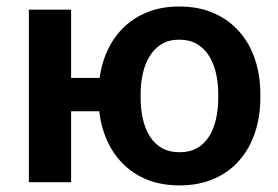

<svg xmlns="http://www.w3.org/2000/svg" viewBox="-20 -558 852 588"><path d="M372.6 -319.3V-217.3H88.4V-319.3ZM197.8 -528.3V0H68.4V-528.3ZM281.7 -258.8V-269Q281.7 -327.1 298.3 -376.2Q314.9 -425.3 346.7 -461.4Q378.4 -497.6 424.3 -517.8Q470.2 -538.1 528.8 -538.1Q588.4 -538.1 634.5 -517.8Q680.7 -497.6 712.6 -461.4Q744.6 -425.3 761 -376.2Q777.3 -327.1 777.3 -269V-258.8Q777.3 -201.2 761 -152.1Q744.6 -103 712.9 -66.7Q681.2 -30.3 635 -10.3Q588.9 9.8 529.8 9.8Q470.7 9.8 424.8 -10.3Q378.9 -30.3 346.9 -66.7Q314.9 -103 298.3 -152.1Q281.7 -201.2 281.7 -258.8ZM410.6 -269V-258.8Q410.6 -224.1 417.5 -193.8Q424.3 -163.6 438.7 -140.6Q453.1 -117.7 475.6 -104.7Q498 -91.8 529.8 -91.8Q561.5 -91.8 584 -104.7Q606.4 -117.7 620.6 -140.6Q634.8 -163.6 641.6 -193.8Q648.4 -224.1 648.4 -258.8V-269Q648.4 -303.2 641.6 -333.3Q634.8 -363.3 620.4 -386.5Q606 -409.7 583.3 -423.1Q560.5 -436.5 528.8 -436.5Q497.6 -436.5 475.3 -423.1Q453.1 -409.7 438.7 -386.5Q424.3 -363.3 417.5 -333.3Q410.6 -303.2 410.6 -269Z"/></svg>

Font: Roboto SemiBold
Style: Regular
Weight: 600
Designer: Christian Robertson
Foundry: Google
Version: Version 3.009; 2024